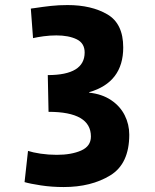

<svg xmlns="http://www.w3.org/2000/svg" viewBox="-20 -733 615 763"><path d="M91.3 -133.3Q110.4 -127 141.6 -122.3Q172.9 -117.7 205.6 -117.7Q263.7 -117.7 302.5 -134.8Q341.3 -151.9 341.3 -190.4Q341.3 -288.6 172.9 -288.6L169.9 -434.6Q316.4 -434.6 316.4 -524.4Q316.4 -561.5 284.7 -576.9Q252.9 -592.3 204.1 -592.3Q178.7 -592.3 153.3 -588.9Q127.9 -585.4 111.3 -581.5L102.5 -698.7Q105 -699.2 108.2 -699.7Q111.3 -700.2 116.2 -700.7Q151.4 -706.1 182.4 -709.5Q213.4 -712.9 248.5 -712.9Q343.3 -712.9 406.5 -676Q469.7 -639.2 469.7 -544.4Q469.7 -405.8 334.5 -366.7V-364.7Q385.3 -359.4 421.4 -335.2Q457.5 -311 475.6 -274.9Q493.7 -238.8 493.7 -197.8Q493.7 -82 418 -35.9Q342.3 10.3 232.9 10.3Q185.5 10.3 142.3 3.7Q99.1 -2.9 77.6 -9.3Z"/></svg>

Font: Selawik
Style: Bold
Weight: 700
Designer: Aaron Bell
Foundry: Microsoft Corporation
Version: Version 1.01